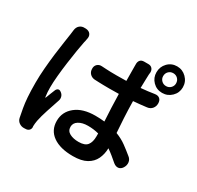

<svg xmlns="http://www.w3.org/2000/svg" viewBox="-188 -1071 1376 1343"><g transform="rotate(30 500.0 -400.0)"><path d="M190 -764Q216 -762 227.5 -745Q239 -728 232 -703Q231 -697 229.5 -689Q228 -681 226 -675Q220 -647 212 -597.5Q204 -548 196 -490Q188 -432 183 -377.5Q178 -323 178 -284Q178 -263 179 -246Q180 -229 183 -209Q183 -205 185 -204.5Q187 -204 188 -208Q194 -225 203 -247Q212 -269 218 -284Q225 -297 235.5 -299.5Q246 -302 257 -293L260 -291Q273 -281 277.5 -265.5Q282 -250 277 -235Q259 -182 241.5 -128.5Q224 -75 216 -35Q214 -25 212.5 -11Q211 3 211 11L212 19Q212 33 203.5 42.5Q195 52 181 54L163 55Q141 56 123 43.5Q105 31 100 9Q93 -26 86.5 -62Q80 -98 76.5 -145.5Q73 -193 73 -261Q73 -317 78 -377.5Q83 -438 90 -496Q97 -554 104.5 -601.5Q112 -649 116 -679Q118 -690 118.5 -698.5Q119 -707 120 -711Q123 -737 140 -751.5Q157 -766 183 -764ZM823 -747Q823 -726 838 -711Q853 -696 875 -696Q897 -696 912 -711Q927 -726 927 -747Q927 -770 912 -785Q897 -800 875 -800Q853 -800 838 -785Q823 -770 823 -747ZM769 -747Q769 -792 799.5 -823.5Q830 -855 875 -855Q919 -855 950.5 -823.5Q982 -792 982 -747Q982 -703 950.5 -672Q919 -641 875 -641Q830 -641 799.5 -672Q769 -703 769 -747ZM630 -172Q589 -183 543 -183Q497 -183 468 -165Q439 -147 439 -116Q439 -83 468 -67.5Q497 -52 540 -52Q591 -52 610.5 -77Q630 -102 630 -148ZM692 -768Q712 -768 723 -755Q734 -742 733 -722Q732 -718 732 -715Q732 -712 731 -705Q730 -687 729.5 -658.5Q729 -630 728 -596Q756 -598 782 -601.5Q808 -605 835 -609Q860 -613 874.5 -600.5Q889 -588 889 -563Q889 -539 874.5 -521.5Q860 -504 835 -501Q780 -494 728 -490Q729 -418 732.5 -355Q736 -292 740 -239Q787 -221 822.5 -195Q858 -169 892 -141Q912 -126 915 -102.5Q918 -79 904 -57Q891 -37 871.5 -34.5Q852 -32 832 -48Q809 -68 787.5 -85.5Q766 -103 744 -118Q743 -70 724.5 -31Q706 8 665 31Q624 54 555 54Q452 54 393.5 12.5Q335 -29 335 -104Q335 -177 393 -223.5Q451 -270 552 -270Q591 -270 626 -266Q623 -315 620.5 -372Q618 -429 617 -484L539 -483Q510 -483 491 -483.5Q472 -484 456 -484.5Q440 -485 420 -486Q397 -488 382 -503.5Q367 -519 367 -543Q366 -566 381 -580Q396 -594 419 -592Q439 -591 455 -590Q471 -589 490.5 -588.5Q510 -588 540 -588L617 -589L616 -703Q616 -715 616 -716Q616 -717 616 -721Q615 -742 625.5 -755Q636 -768 658 -768Z"/></g></svg>

Font: Chiron GoRound TC SB
Style: Regular
Weight: 500
Designer: Ryoko NISHIZUKA 西塚涼子 (kana, bopomofo & ideographs); Paul D. Hunt (Latin, Greek & Cyrillic); Sandoll Communications 산돌커뮤니
Foundry: Adobe
Version: Version 1.000;hotconv 1.1.1;makeotfexe 2.6.0